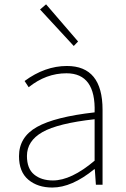

<svg xmlns="http://www.w3.org/2000/svg" viewBox="-20 -840 575 873"><path d="M217.8 12.7Q151.4 12.7 108.9 -22.9Q66.4 -58.6 66.4 -129.9Q66.4 -216.8 147.9 -262.7Q229.5 -308.6 410.2 -329.1Q416 -506.8 282.2 -506.8Q189.5 -506.8 110.4 -443.4L91.8 -471.7Q184.6 -540 284.2 -540Q446.3 -540 446.3 -340.8V0H416L411.1 -70.3H408.2Q306.6 12.7 217.8 12.7ZM220.7 -19.5Q303.7 -19.5 410.2 -109.4V-297.9Q243.2 -279.3 172.9 -239.3Q102.5 -199.2 102.5 -130.9Q102.5 -73.2 135.3 -46.4Q168 -19.5 220.7 -19.5ZM315.4 -630.9 162.1 -796.9 189.5 -820.3 335 -651.4Z"/></svg>

Font: Gen Shin Gothic ExtraLight
Style: Regular
Weight: 100
Designer: [Source Han Sans]
Ryoko NISHIZUKA  (kana & ideographs); Paul D. Hunt (Latin, Greek & Cyrillic); Wenlong ZHANG  (bopomofo
Version: Version 1.002.20150607